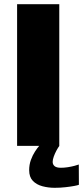

<svg xmlns="http://www.w3.org/2000/svg" viewBox="-20 -695 396 915"><path d="M61.5 0H262.5V-675H61.5ZM240.5 200Q267 200 291.5 197.2Q316 194.5 333.5 191.2Q351 188 356 185.5L355.5 89Q349.5 91.5 335.2 95.2Q321 99 303.5 101.8Q286 104.5 270 104.5Q249.5 104.5 240.2 96.8Q231 89 231 76.5Q231 66 236.2 51.2Q241.5 36.5 249 22.5Q256.5 8.5 263 0H167Q158 10 146.8 27.2Q135.5 44.5 127.2 67.2Q119 90 119 116Q119 148.5 136.5 166.8Q154 185 182 192.5Q210 200 240.5 200Z"/></svg>

Font: Anybody UltraCondensed Thin ExtraBold
Style: Regular
Weight: 800
Version: Version 1.111